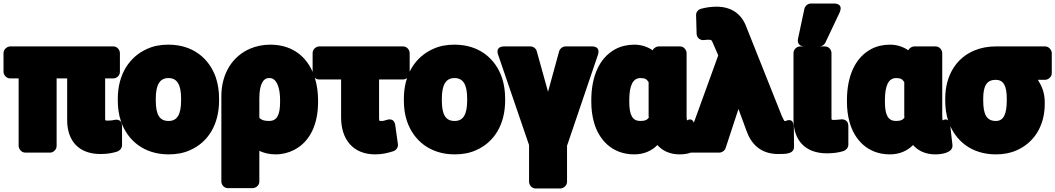

<svg xmlns="http://www.w3.org/2000/svg" viewBox="-32 -830 6002 1092"><path d="M566 -162V-384H613C629 -384 650 -398 650 -421V-528C650 -544 636 -566 613 -566H26C10 -566 -12 -551 -12 -528V-421C-12 -405 3 -384 26 -384H74V0C74 16 89 38 112 38H253C269 38 290 23 290 0V-384H350V-147C350 -27 418 46 539 46C577 46 607 41 635 32C649 27 662 13 662 -4V-111C662 -161 618 -148 614 -147C609 -146 596 -144 583 -144C565 -144 566 -144 566 -162Z M638 -269V-259C638 -217 643 -178 656 -140C693 -32 786 48 927 48C971 48 1012 41 1049 24C1152 -21 1214 -122 1214 -259V-269C1214 -312 1208 -351 1196 -388C1159 -496 1067 -576 926 -576C882 -576 842 -569 805 -552C703 -507 638 -406 638 -269ZM998 -269V-259C998 -179 976 -142 927 -142C875 -142 854 -178 854 -259V-269C854 -348 877 -386 926 -386C976 -386 998 -348 998 -269Z M1535 48C1573 48 1609 39 1640 23C1734 -25 1777 -127 1777 -250V-260C1777 -304 1771 -345 1760 -383C1728 -491 1646 -576 1505 -576C1464 -576 1425 -568 1390 -553C1292 -511 1227 -414 1227 -282V203C1227 219 1241 240 1264 240H1405C1421 240 1443 226 1443 203V28C1469 40 1499 48 1535 48ZM1498 -142C1468 -142 1453 -149 1443 -160V-270C1443 -347 1463 -386 1498 -386C1511 -386 1517 -384 1523 -380C1546 -365 1561 -324 1561 -260V-250C1561 -174 1542 -142 1498 -142Z M2102 48C2145 48 2176 39 2205 30C2221 25 2234 8 2231 -11L2216 -118C2210 -160 2177 -151 2167 -148C2151 -143 2151 -142 2131 -142C2129 -142 2128 -143 2126 -143C2125 -146 2124 -151 2124 -160V-378H2261C2277 -378 2298 -392 2298 -415V-528C2298 -544 2284 -566 2261 -566H1783C1767 -566 1746 -551 1746 -528V-415C1746 -399 1760 -378 1783 -378H1908V-162C1908 -38 1975 48 2102 48Z M2265 -269V-259C2265 -217 2270 -178 2283 -140C2320 -32 2413 48 2554 48C2598 48 2639 41 2676 24C2779 -21 2841 -122 2841 -259V-269C2841 -312 2835 -351 2823 -388C2786 -496 2694 -576 2553 -576C2509 -576 2469 -569 2432 -552C2330 -507 2265 -406 2265 -269ZM2625 -269V-259C2625 -179 2603 -142 2554 -142C2502 -142 2481 -178 2481 -259V-269C2481 -348 2504 -386 2553 -386C2603 -386 2625 -348 2625 -269Z M3085 -308 3021 -538C3017 -554 3002 -566 2985 -566H2837C2779 -566 2802 -516 2802 -516L2977 -5V204C2977 220 2991 242 3014 242H3155C3171 242 3193 227 3193 204V-1L3368 -516C3387 -571 3332 -566 3332 -566H3184C3170 -566 3153 -555 3148 -538Z M3576 -576C3538 -576 3501 -568 3469 -551C3373 -500 3331 -389 3331 -260V-250C3331 -209 3336 -171 3346 -135C3373 -37 3448 48 3575 48C3632 48 3675 27 3707 -5C3737 29 3780 48 3833 48C3870 48 3936 39 3931 -6L3919 -112C3912 -171 3875 -145 3875 -145C3874 -150 3873 -160 3873 -171V-528C3873 -544 3859 -566 3836 -566H3714C3701 -566 3686 -557 3680 -544C3654 -562 3618 -576 3576 -576ZM3657 -363V-171C3657 -167 3658 -165 3658 -161C3649 -149 3638 -142 3610 -142C3566 -142 3547 -174 3547 -250V-260C3547 -343 3567 -386 3611 -386C3638 -386 3646 -379 3657 -363Z M3955 -780C3939 -776 3926 -761 3927 -743L3930 -638C3931 -613 3952 -600 3971 -602C3982 -603 3986 -604 3995 -604C4015 -604 4015 -603 4024 -582L4053 -515L3871 -13C3851 42 3906 38 3906 38H4059C4073 38 4090 28 4095 12L4168 -210L4213 -88C4238 -15 4291 46 4394 46C4437 46 4484 46 4484 5L4483 -106C4482 -167 4437 -142 4437 -142H4430C4428 -142 4421 -156 4414 -172L4210 -684C4184 -749 4130 -792 4043 -792C4011 -792 3980 -787 3955 -780Z M4697 -165V-528C4697 -549 4680 -566 4660 -566H4518C4502 -566 4481 -551 4481 -528V-150C4481 -30 4550 42 4670 42C4707 42 4737 38 4766 29C4780 24 4793 10 4793 -7V-114C4793 -146 4767 -153 4751 -151L4732 -149C4724 -148 4721 -148 4714 -148C4696 -148 4697 -147 4697 -165ZM4580 -810C4563 -810 4547 -797 4543 -780L4507 -611C4498 -569 4534 -566 4544 -566H4628C4642 -566 4656 -574 4662 -587L4742 -756C4770 -815 4708 -810 4708 -810Z M5030 -576C4992 -576 4955 -568 4923 -551C4827 -500 4785 -389 4785 -260V-250C4785 -209 4790 -171 4800 -135C4827 -37 4902 48 5029 48C5086 48 5129 27 5161 -5C5191 29 5234 48 5287 48C5324 48 5390 39 5385 -6L5373 -112C5366 -171 5329 -145 5329 -145C5328 -150 5327 -160 5327 -171V-528C5327 -544 5313 -566 5290 -566H5168C5155 -566 5140 -557 5134 -544C5108 -562 5072 -576 5030 -576ZM5111 -363V-171C5111 -167 5112 -165 5112 -161C5103 -149 5092 -142 5064 -142C5020 -142 5001 -174 5001 -250V-260C5001 -343 5021 -386 5065 -386C5092 -386 5100 -379 5111 -363Z M5871 -376H5912C5928 -376 5950 -391 5950 -414V-528C5950 -544 5935 -566 5912 -566H5631C5587 -566 5546 -558 5510 -543C5408 -501 5344 -402 5344 -269V-259C5344 -217 5349 -178 5362 -140C5399 -32 5491 48 5632 48C5675 48 5714 41 5750 25C5846 -17 5910 -110 5910 -239V-249C5910 -303 5893 -341 5871 -376ZM5631 -376C5675 -376 5694 -343 5694 -269V-259C5694 -179 5675 -142 5632 -142C5580 -142 5560 -178 5560 -259V-269C5560 -344 5582 -376 5631 -376Z"/></svg>

Font: Asimov Print
Style: E
Weight: 500
Designer: Google
Version: Version 2.000980; 2014